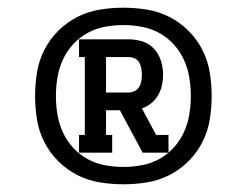

<svg xmlns="http://www.w3.org/2000/svg" viewBox="-20 -910 640 498"><path d="M185 -514V-560H200V-762H185V-808H313Q332 -808 349.5 -802.5Q367 -797 379.5 -783.5Q392 -770 397.5 -752Q403 -734 403 -716Q403 -702 400 -688.5Q397 -675 390 -663Q383 -651 372 -642Q361 -633 348 -629L385 -560H417V-514H350L291 -624H255V-560H271V-514ZM255 -670H313Q322 -670 329.5 -674Q337 -678 341 -684.5Q345 -691 346.5 -699.5Q348 -708 348 -716Q348 -724 346.5 -732.5Q345 -741 341 -748Q337 -755 329.5 -758.5Q322 -762 313 -762H255ZM300 -432Q269 -432 238.5 -437Q208 -442 180.5 -456Q153 -470 131 -492Q109 -514 95 -541.5Q81 -569 76 -599.5Q71 -630 71 -661Q71 -692 76 -722.5Q81 -753 95 -780.5Q109 -808 131 -830Q153 -852 180.5 -866Q208 -880 238.5 -885Q269 -890 300 -890Q331 -890 361.5 -885Q392 -880 419.5 -866Q447 -852 469 -830Q491 -808 505 -780.5Q519 -753 524 -722.5Q529 -692 529 -661Q529 -630 524 -599.5Q519 -569 505 -541.5Q491 -514 469 -492Q447 -470 419.5 -456Q392 -442 361.5 -437Q331 -432 300 -432ZM300 -477Q324 -477 348 -481.5Q372 -486 393 -497.5Q414 -509 430.5 -527Q447 -545 457 -567Q467 -589 471 -613Q475 -637 475 -661Q475 -685 471 -709Q467 -733 457 -755Q447 -777 430.5 -795Q414 -813 393 -824.5Q372 -836 348 -840.5Q324 -845 300 -845Q276 -845 252 -840.5Q228 -836 207 -824.5Q186 -813 169.5 -795Q153 -777 143 -755Q133 -733 129 -709Q125 -685 125 -661Q125 -637 129 -613Q133 -589 143 -567Q153 -545 169.5 -527Q186 -509 207 -497.5Q228 -486 252 -481.5Q276 -477 300 -477Z"/></svg>

Font: Iosevka Etoile Extrabold
Style: Regular
Weight: 800
Designer: Belleve Invis
Foundry: Belleve Invis
Version: Version 22.1.2; ttfautohint (v1.8.4)